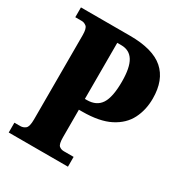

<svg xmlns="http://www.w3.org/2000/svg" viewBox="-169 -832 891 949"><g transform="rotate(30 276.5 -357.0)"><path d="M18 0V-56H51Q68 -56 81 -66.5Q94 -77 94 -119V-599Q94 -638 81.5 -648Q69 -658 55 -658H18V-714H298Q429 -714 490 -660.5Q551 -607 551 -501Q551 -436 524.5 -384Q498 -332 438.5 -301.5Q379 -271 280 -271H262V-114Q262 -75 273 -65.5Q284 -56 300 -56H356V0ZM272 -332Q327 -332 352 -370.5Q377 -409 377 -497Q377 -577 354 -614.5Q331 -652 284 -652H261V-332Z"/></g></svg>

Font: Noto Serif Tamil ExtraCondensed Black
Style: Italic
Weight: 900
Width: 2
Italic angle: -12°
Designer: Indian Type Foundry, Tom Grace, and the Monotype Design Team
Foundry: Monotype Imaging Inc.
Version: Version 2.003; ttfautohint (v1.8.4.7-5d5b)